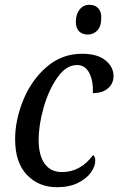

<svg xmlns="http://www.w3.org/2000/svg" viewBox="-20 -770 493 800"><path d="M43 -190Q43 -269 76.5 -352Q110 -435 173.5 -490.5Q237 -546 322 -546Q386 -546 419.5 -518.5Q453 -491 453 -453Q453 -422 430 -402Q407 -382 367 -382Q369 -433 352 -466Q335 -499 301 -499Q256 -499 219.5 -447.5Q183 -396 162 -322.5Q141 -249 141 -187Q141 -123 166 -88Q191 -53 239 -53Q315 -53 368 -124Q377 -118 377 -101Q377 -77 359 -51.5Q341 -26 305 -8Q269 10 217 10Q141 10 92 -41.5Q43 -93 43 -190ZM296 -679Q296 -710 311.5 -730Q327 -750 352 -750Q375 -750 388.5 -736.5Q402 -723 402 -697Q402 -660 385.5 -643Q369 -626 346 -626Q323 -626 309.5 -639.5Q296 -653 296 -679Z"/></svg>

Font: Noto Serif Narrow
Style: Italic
Weight: 400
Width: 4
Italic angle: -12°
Designer: Monotype Design Team
Foundry: Monotype Imaging Inc.
Version: Version 1.001